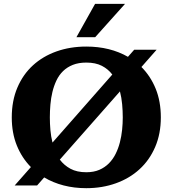

<svg xmlns="http://www.w3.org/2000/svg" viewBox="-20 -961 894 995"><path d="M252 -222.2 562 -574.7Q540.5 -603 507.8 -619.9Q475.1 -636.7 427.2 -636.7Q387.2 -636.7 357.4 -624.8Q327.6 -612.8 306.6 -592.3Q285.6 -571.8 272.5 -543.9Q259.3 -516.1 251.7 -484.6Q244.1 -453.1 241.2 -419.2Q238.3 -385.3 238.3 -352.5Q238.3 -320.3 241.2 -287.1Q244.1 -253.9 252 -222.2ZM601.6 -487.3 290 -133.8Q312 -104.5 345.2 -86.4Q378.4 -68.4 427.2 -68.4Q465.8 -68.4 494.6 -80.8Q523.4 -93.3 544.4 -114.5Q565.4 -135.7 579.3 -163.8Q593.3 -191.9 601.3 -223.4Q609.4 -254.9 612.8 -288.1Q616.2 -321.3 616.2 -352.5Q616.2 -386.2 613 -420.7Q609.9 -455.1 601.6 -487.3ZM791.5 -703.1 712.9 -613.8Q760.3 -566.4 786.9 -501Q813.5 -435.5 813.5 -352.5Q813.5 -267.6 784.2 -199.5Q754.9 -131.3 703.1 -84Q651.4 -36.6 580.6 -11.2Q509.8 14.2 427.2 14.2Q364.7 14.2 309.8 0Q254.9 -14.2 209 -41.5L172.4 0H56.2L140.1 -95.2Q93.3 -142.6 67.1 -207.3Q41 -272 41 -352.5Q41 -439 70.1 -507.1Q99.1 -575.2 150.6 -622.3Q202.1 -669.4 272.9 -694.6Q343.8 -719.7 427.2 -719.7Q488.8 -719.7 543 -706.3Q597.2 -692.9 643.1 -666.5L675.3 -703.1ZM627.9 -940.9 473.1 -768.1H376L472.7 -940.9Z"/></svg>

Font: Aclonica
Style: Regular
Weight: 400
Version: Version 1.001